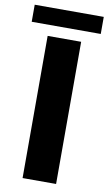

<svg xmlns="http://www.w3.org/2000/svg" viewBox="-103 -884 527 931"><g transform="rotate(10 160.0 -419.0)"><path d="M78 -700H243V0H78ZM-10 -838H330V-754H-10Z"/></g></svg>

Font: Fivo Sans
Style: Regular
Weight: 700
Designer: Alexander Slobzheninov
Foundry: Alexander Slobzheninov
Version: 1.0